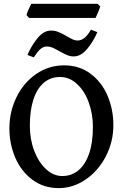

<svg xmlns="http://www.w3.org/2000/svg" viewBox="-20 -973 655 1008"><path d="M29.3 -298.8Q29.3 -386.7 66.7 -462.9Q104 -539.1 169.9 -584.5Q235.8 -629.9 316.4 -629.9Q397 -629.9 455.8 -585.7Q514.6 -541.5 544.9 -469.7Q575.2 -397.9 575.2 -315.9Q575.2 -229 535.9 -152.8Q496.6 -76.7 430.4 -31Q364.3 14.6 288.1 14.6Q210 14.6 151.1 -28.6Q92.3 -71.8 60.8 -143.8Q29.3 -215.8 29.3 -298.8ZM136.7 -313Q136.7 -241.2 159.9 -180.7Q183.1 -120.1 222.2 -84.5Q261.2 -48.8 307.1 -48.8Q354.5 -48.8 390.6 -77.9Q426.8 -106.9 447.3 -165Q467.8 -223.1 467.8 -307.1Q467.8 -375 445.8 -435.3Q423.8 -495.6 384.3 -532.2Q344.7 -568.8 294.9 -568.8Q245.1 -568.8 209.5 -538.1Q173.8 -507.3 155.3 -450Q136.7 -392.6 136.7 -313ZM292 -704.1Q270 -716.8 255.9 -722.9Q241.7 -729 227.1 -729Q207.5 -729 192.4 -715.6Q177.2 -702.1 157.2 -671.9L124 -684.6Q146 -735.4 178 -773.9Q210 -812.5 248 -812.5Q268.6 -812.5 287.1 -804.9Q305.7 -797.4 330.6 -782.7Q351.1 -771 363 -765.6Q375 -760.3 386.7 -760.3Q406.7 -760.3 423.8 -774.2Q440.9 -788.1 457.5 -817.4L491.2 -804.2Q469.2 -753.9 437 -715.3Q404.8 -676.8 366.7 -676.8Q349.1 -676.8 332.8 -683.6Q316.4 -690.4 292 -704.1ZM132.8 -878.9 119.1 -893.6Q122.6 -910.2 144 -953.1H492.2L506.3 -939Q503.9 -927.7 487.3 -891.1Q483.4 -883.3 481.9 -878.9Z"/></svg>

Font: David Libre Medium
Style: Regular
Weight: 500
Version: Version 1.000